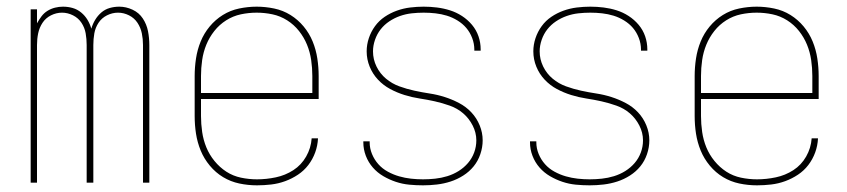

<svg xmlns="http://www.w3.org/2000/svg" viewBox="-20 -548 2540 576"><path d="M72 0V-520H91V-478Q97 -489 104.5 -499Q112 -509 122.5 -515.5Q133 -522 145 -525Q157 -528 169 -528Q184 -528 198 -524Q212 -520 223.5 -510.5Q235 -501 242.5 -488.5Q250 -476 254 -462Q258 -476 265.5 -488.5Q273 -501 284 -510.5Q295 -520 309 -524Q323 -528 338 -528Q358 -528 377.5 -519Q397 -510 408.5 -492.5Q420 -475 424 -454.5Q428 -434 428 -413V0H409V-413Q409 -431 405.5 -448Q402 -465 392.5 -479.5Q383 -494 367 -502Q351 -510 334 -510Q317 -510 301 -502Q285 -494 275.5 -479.5Q266 -465 263 -448Q260 -431 260 -413V0H240V-413Q240 -431 237 -448Q234 -465 224.5 -479.5Q215 -494 199 -502Q183 -510 166 -510Q149 -510 133 -502Q117 -494 107.5 -479.5Q98 -465 94.5 -448Q91 -431 91 -413V0Z M751 8Q724 8 698 2.5Q672 -3 649.5 -16.5Q627 -30 609.5 -51Q592 -72 582 -96.5Q572 -121 568 -147Q564 -173 564 -200V-320Q564 -346 568 -372.5Q572 -399 582 -423.5Q592 -448 609 -468.5Q626 -489 648.5 -503Q671 -517 697.5 -522.5Q724 -528 750 -528Q776 -528 802.5 -522.5Q829 -517 851.5 -503Q874 -489 891 -468.5Q908 -448 918 -423.5Q928 -399 932 -372.5Q936 -346 936 -320V-251H583V-200Q583 -176 586.5 -152Q590 -128 599 -106Q608 -84 623.5 -65Q639 -46 659 -33Q679 -20 703 -15Q727 -10 751 -10Q779 -10 807.5 -16Q836 -22 860 -37.5Q884 -53 898.5 -78.5Q913 -104 915 -133H934Q933 -111 925.5 -90.5Q918 -70 905 -53Q892 -36 874 -24Q856 -12 835.5 -4.5Q815 3 793.5 5.5Q772 8 751 8ZM583 -269H917V-320Q917 -344 913.5 -368Q910 -392 901 -414Q892 -436 877 -455Q862 -474 841.5 -487Q821 -500 797.5 -505Q774 -510 750 -510Q726 -510 702.5 -505Q679 -500 658.5 -487Q638 -474 623 -455Q608 -436 599 -414Q590 -392 586.5 -368Q583 -344 583 -320Z M1249 8Q1228 8 1207.5 6Q1187 4 1167.5 -2.5Q1148 -9 1130 -19.5Q1112 -30 1098.5 -45.5Q1085 -61 1077.5 -80.5Q1070 -100 1070 -121V-124H1089V-121Q1089 -103 1096 -86Q1103 -69 1115 -55.5Q1127 -42 1143.5 -33Q1160 -24 1177.5 -19Q1195 -14 1213 -12Q1231 -10 1249 -10Q1267 -10 1285.5 -12Q1304 -14 1322 -19.5Q1340 -25 1356 -35Q1372 -45 1384 -59Q1396 -73 1402.5 -90.5Q1409 -108 1409 -127Q1409 -150 1398 -171.5Q1387 -193 1369.5 -208Q1352 -223 1329.5 -231Q1307 -239 1284.5 -244Q1262 -249 1239 -252.5Q1216 -256 1193.5 -263Q1171 -270 1150.5 -281Q1130 -292 1114 -309Q1098 -326 1089 -348Q1080 -370 1080 -394Q1080 -414 1086.5 -433.5Q1093 -453 1105 -469.5Q1117 -486 1134 -497.5Q1151 -509 1170.5 -516Q1190 -523 1210.5 -525.5Q1231 -528 1251 -528Q1271 -528 1291 -525.5Q1311 -523 1330 -517Q1349 -511 1366 -500Q1383 -489 1396 -473.5Q1409 -458 1415.5 -439Q1422 -420 1422 -400V-396H1403V-399Q1403 -417 1396.5 -434Q1390 -451 1379 -464Q1368 -477 1352.5 -486.5Q1337 -496 1320.5 -501Q1304 -506 1286.5 -508Q1269 -510 1251 -510Q1233 -510 1215 -508Q1197 -506 1180 -500Q1163 -494 1148 -484Q1133 -474 1122 -460Q1111 -446 1105 -428.5Q1099 -411 1099 -394Q1099 -370 1109.5 -348.5Q1120 -327 1138 -312Q1156 -297 1178 -289Q1200 -281 1223 -276Q1246 -271 1269 -267.5Q1292 -264 1314 -257Q1336 -250 1357 -239Q1378 -228 1394 -211Q1410 -194 1419 -172Q1428 -150 1428 -127Q1428 -106 1421 -85.5Q1414 -65 1401 -49Q1388 -33 1370 -21.5Q1352 -10 1332 -3.5Q1312 3 1291 5.5Q1270 8 1249 8Z M1749 8Q1728 8 1707.5 6Q1687 4 1667.5 -2.5Q1648 -9 1630 -19.5Q1612 -30 1598.5 -45.5Q1585 -61 1577.5 -80.5Q1570 -100 1570 -121V-124H1589V-121Q1589 -103 1596 -86Q1603 -69 1615 -55.5Q1627 -42 1643.5 -33Q1660 -24 1677.5 -19Q1695 -14 1713 -12Q1731 -10 1749 -10Q1767 -10 1785.5 -12Q1804 -14 1822 -19.5Q1840 -25 1856 -35Q1872 -45 1884 -59Q1896 -73 1902.5 -90.5Q1909 -108 1909 -127Q1909 -150 1898 -171.5Q1887 -193 1869.5 -208Q1852 -223 1829.5 -231Q1807 -239 1784.5 -244Q1762 -249 1739 -252.5Q1716 -256 1693.5 -263Q1671 -270 1650.5 -281Q1630 -292 1614 -309Q1598 -326 1589 -348Q1580 -370 1580 -394Q1580 -414 1586.5 -433.5Q1593 -453 1605 -469.5Q1617 -486 1634 -497.5Q1651 -509 1670.5 -516Q1690 -523 1710.5 -525.5Q1731 -528 1751 -528Q1771 -528 1791 -525.5Q1811 -523 1830 -517Q1849 -511 1866 -500Q1883 -489 1896 -473.5Q1909 -458 1915.5 -439Q1922 -420 1922 -400V-396H1903V-399Q1903 -417 1896.5 -434Q1890 -451 1879 -464Q1868 -477 1852.5 -486.5Q1837 -496 1820.5 -501Q1804 -506 1786.5 -508Q1769 -510 1751 -510Q1733 -510 1715 -508Q1697 -506 1680 -500Q1663 -494 1648 -484Q1633 -474 1622 -460Q1611 -446 1605 -428.5Q1599 -411 1599 -394Q1599 -370 1609.5 -348.5Q1620 -327 1638 -312Q1656 -297 1678 -289Q1700 -281 1723 -276Q1746 -271 1769 -267.5Q1792 -264 1814 -257Q1836 -250 1857 -239Q1878 -228 1894 -211Q1910 -194 1919 -172Q1928 -150 1928 -127Q1928 -106 1921 -85.5Q1914 -65 1901 -49Q1888 -33 1870 -21.5Q1852 -10 1832 -3.5Q1812 3 1791 5.5Q1770 8 1749 8Z M2251 8Q2224 8 2198 2.5Q2172 -3 2149.5 -16.5Q2127 -30 2109.5 -51Q2092 -72 2082 -96.5Q2072 -121 2068 -147Q2064 -173 2064 -200V-320Q2064 -346 2068 -372.5Q2072 -399 2082 -423.5Q2092 -448 2109 -468.5Q2126 -489 2148.5 -503Q2171 -517 2197.5 -522.5Q2224 -528 2250 -528Q2276 -528 2302.5 -522.5Q2329 -517 2351.5 -503Q2374 -489 2391 -468.5Q2408 -448 2418 -423.5Q2428 -399 2432 -372.5Q2436 -346 2436 -320V-251H2083V-200Q2083 -176 2086.5 -152Q2090 -128 2099 -106Q2108 -84 2123.5 -65Q2139 -46 2159 -33Q2179 -20 2203 -15Q2227 -10 2251 -10Q2279 -10 2307.5 -16Q2336 -22 2360 -37.5Q2384 -53 2398.5 -78.5Q2413 -104 2415 -133H2434Q2433 -111 2425.5 -90.5Q2418 -70 2405 -53Q2392 -36 2374 -24Q2356 -12 2335.5 -4.5Q2315 3 2293.5 5.5Q2272 8 2251 8ZM2083 -269H2417V-320Q2417 -344 2413.5 -368Q2410 -392 2401 -414Q2392 -436 2377 -455Q2362 -474 2341.5 -487Q2321 -500 2297.5 -505Q2274 -510 2250 -510Q2226 -510 2202.5 -505Q2179 -500 2158.5 -487Q2138 -474 2123 -455Q2108 -436 2099 -414Q2090 -392 2086.5 -368Q2083 -344 2083 -320Z"/></svg>

Font: Iosevka SS18 Thin
Style: Regular
Weight: 100
Monospace: yes
Designer: Belleve Invis
Foundry: Belleve Invis
Version: Version 25.1.1; ttfautohint (v1.8.4)